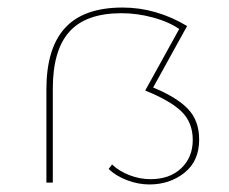

<svg xmlns="http://www.w3.org/2000/svg" viewBox="-20 -484 606 509"><path d="M508 -114Q508 -57 469 -26Q430 5 376 5Q347 5 317.5 -6Q288 -17 268 -36L277 -48Q296 -30 323.5 -19.5Q351 -9 379 -9Q430 -9 460.5 -38Q491 -67 491 -113Q491 -159 461.5 -188Q432 -217 365 -244L455 -407Q428 -426 386 -437.5Q344 -449 302 -449Q208 -449 164 -400Q120 -351 120 -249V0H103V-247Q103 -356 152.5 -410Q202 -464 305 -464Q394 -464 476 -415L386 -252Q449 -226 478.5 -195Q508 -164 508 -114Z"/></svg>

Font: Ysabeau SC Thin
Style: Regular
Weight: 200
Designer: Christian Thalmann (Catharsis Fonts)
Version: Version 0.003